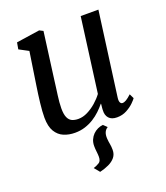

<svg xmlns="http://www.w3.org/2000/svg" viewBox="-148 -669 883 1020"><g transform="rotate(-20 294.0 -158.5)"><path d="M339.8 21.1 360.1 40.7Q347.8 47.3 341.3 61.4Q334.8 75.6 336.3 97.7Q337.6 114.8 340.5 129.6Q343.4 144.3 343.4 163.2Q343.4 188.1 329.5 205.1Q315.6 222.2 292.3 233.1Q269 244 241.1 250.6L215.8 219.9Q236.9 212.9 249.5 204.5Q262.1 196 262.1 172.3Q262.1 160.2 260 143.2Q257.9 126.2 257.9 111Q257.9 91.4 264.8 75.4Q271.8 59.5 283.4 47.8Q295 36.2 309.8 29.3Q324.6 22.5 339.8 21.1ZM187.6 10Q153.3 10 124.7 -1.9Q96.1 -13.9 78.8 -42.4Q61.5 -70.8 61.2 -120.7Q61.2 -138.2 62.6 -159Q64 -179.8 66.7 -202.9Q69.3 -226 72.5 -249.4Q75.6 -272.9 79.1 -294.8L107.5 -481.7L54.8 -509.7L61.4 -547L193.4 -566.6L214.2 -556L179 -290.8Q176.5 -269.3 173.6 -248.8Q170.7 -228.2 168.2 -208.8Q165.6 -189.5 164 -171.4Q162.4 -153.3 162.4 -136.6Q162.4 -103.3 170.5 -85.2Q178.5 -67.1 193.5 -60.1Q208.6 -53.2 229.4 -53.2Q255.3 -53.2 281.7 -66.4Q308.2 -79.7 331.6 -100.1Q354.9 -120.6 371.2 -142.6L426.9 -562.6H527L463.3 -88.6Q460.8 -69.9 465.3 -61.1Q469.8 -52.4 478.3 -52.4Q487.9 -52.4 499.6 -59.3Q511.3 -66.2 529.4 -82.9L542 -56.7Q537.7 -49.7 521.6 -33.7Q505.6 -17.8 480.7 -4.2Q455.9 9.3 425.2 9.3Q394.3 9.3 379.4 -7.6Q364.4 -24.4 366.4 -52.7Q366.3 -54.6 366.5 -58.5Q366.7 -62.3 367.2 -67.3Q367.8 -72.3 368.3 -77.6Q368.8 -82.8 369.3 -87.4L368 -88.4Q353.3 -70.3 334.9 -52.8Q316.5 -35.3 293.9 -21.1Q271.2 -7 244.8 1.5Q218.3 10 187.6 10Z"/></g></svg>

Font: Merriweather Light
Style: Italic
Weight: 300
Italic angle: -7.8°
Designer: Eben Sorkin
Foundry: Eben Sorkin
Version: Version 2.101